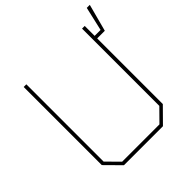

<svg xmlns="http://www.w3.org/2000/svg" viewBox="-209 -962 1121 1121"><g transform="rotate(-45 351.0 -401.5)"><path d="M181 0 90 -92V-737H112V-99L188 -22H496L572 -99V-737H594V-655H643L677 -803H702L657 -634H594V-92L503 0Z"/></g></svg>

Font: Tomorrow Thin
Style: Regular
Weight: 250
Designer: Tony de Marco, Monica Rizzolli
Foundry: Just in Type
Version: Version 2.002